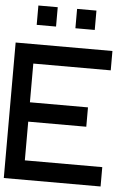

<svg xmlns="http://www.w3.org/2000/svg" viewBox="-64 -1049 795 1098"><g transform="rotate(5 333.5 -500.0)"><path d="M111.1 -111.1H555.6V0H0V-777.8H555.6V-666.7H111.1V-444.4H444.4V-333.3H111.1ZM222.2 -888.9H111.1V-1000H222.2ZM444.4 -888.9H333.3V-1000H444.4Z"/></g></svg>

Font: Pixeloid Sans
Style: Regular
Weight: 400
Designer: GGBotNet
Foundry: GGBotNet
Version: 0.5